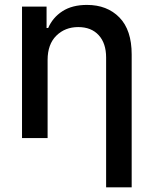

<svg xmlns="http://www.w3.org/2000/svg" viewBox="-20 -573 637 797"><path d="M177.6 -323.9V0H71.4V-545.5H173.3V-456.7H180Q198.9 -500.4 239.3 -526.5Q279.8 -552.6 340.9 -552.6Q424.7 -552.6 475.7 -500.5Q526.6 -448.5 526.6 -346.9V204.5H420.5V-334.2Q420.5 -393.5 389.7 -427Q359 -460.6 304.7 -460.6Q250 -460.6 213.8 -424.9Q177.6 -389.2 177.6 -323.9Z"/></svg>

Font: Inter UI Medium
Style: Regular
Weight: 500
Designer: Rasmus Andersson
Foundry: rsms
Version: 3.2;8d6f07862